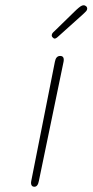

<svg xmlns="http://www.w3.org/2000/svg" viewBox="-20 -717 354 731"><path d="M99 -28 189 -482Q193 -504 209 -504Q226 -504 222 -482L128 -28Q124 -6 111 -6Q103 -6 100 -12Q97 -18 99 -28ZM177 -581Q177 -586 179 -589.5Q181 -593 189 -600L270 -679Q281 -689 287 -693Q293 -697 299 -697Q303 -697 307.5 -693.5Q312 -690 312 -684Q312 -679 308 -674.5Q304 -670 300 -666.5Q296 -663 293 -660L205 -581Q202 -578 197 -574Q192 -570 188 -570Q185 -570 181 -574Q177 -578 177 -581Z"/></svg>

Font: Mali ExtraLight
Style: Italic
Weight: 275
Italic angle: -10°
Version: Version 1.000; ttfautohint (v1.6)